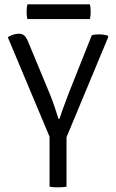

<svg xmlns="http://www.w3.org/2000/svg" viewBox="-20 -842 522 866"><path d="M203.5 -271H280V0Q272 1.5 261.8 2.2Q251.5 3 241 3Q231 3 220.8 2.2Q210.5 1.5 203.5 0ZM394 -683Q402 -685.5 411 -686.2Q420 -687 428 -687Q438 -687 447.2 -685.5Q456.5 -684 465 -682L468.5 -675.5L271 -201.5H213.5L15 -674.5Q31 -683.5 43 -686.8Q55 -690 65 -690Q81 -690 90.5 -680.8Q100 -671.5 107 -653.5L203.5 -421Q213.5 -397.5 224.8 -364.5Q236 -331.5 243.5 -306.5H248.5Q254 -323.5 262.2 -346.8Q270.5 -370 278.5 -390.8Q286.5 -411.5 290 -421.5ZM103.5 -756Q100 -770 100 -788.5Q100 -807 103.5 -822.5H385.5Q387.5 -814.5 388.2 -807Q389 -799.5 389 -788.5Q389 -770.5 385.5 -756Z"/></svg>

Font: Signika SC
Style: Regular
Weight: 300
Designer: Anna Giedryś
Foundry: Anna Giedryś
Version: Version 2.000